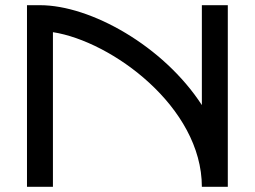

<svg xmlns="http://www.w3.org/2000/svg" viewBox="-20 -720 982 740"><path d="M184 -596C410 -561 758 -308 758 0H858V-700H758V-315C610 -543 329 -700 134 -700H84V0H184Z"/></svg>

Font: Bruno Ace
Style: Regular
Weight: 400
Designer: Astigmatic (AOETI)
Foundry: Astigmatic (AOETI)
Version: Version 1.000